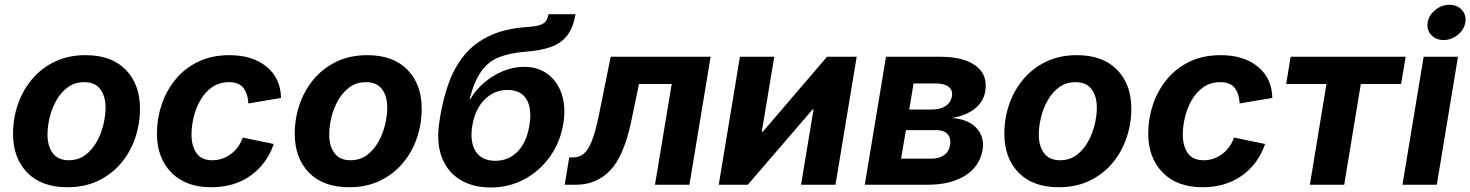

<svg xmlns="http://www.w3.org/2000/svg" viewBox="-20 -788 6272 819"><path d="M268.1 10.7Q157.2 10.7 96.4 -51.5Q35.6 -113.8 35.6 -217.3Q35.6 -283.2 56.4 -343.3Q77.1 -403.3 117.2 -450.7Q157.2 -498 214.6 -525.4Q272 -552.7 345.2 -552.7Q455.6 -552.7 516.4 -490.5Q577.1 -428.2 577.1 -324.7Q577.1 -258.8 556.4 -198.5Q535.6 -138.2 495.6 -91.1Q455.6 -43.9 398.2 -16.6Q340.8 10.7 268.1 10.7ZM272.9 -104.5Q314 -104.5 343.5 -126.5Q373 -148.4 392.3 -182.9Q411.6 -217.3 420.9 -256.1Q430.2 -294.9 430.2 -328.6Q430.2 -377.9 407.7 -407.7Q385.3 -437.5 339.8 -437.5Q298.8 -437.5 269.3 -415.8Q239.7 -394 220.5 -359.9Q201.2 -325.7 191.9 -286.9Q182.6 -248 182.6 -213.9Q182.6 -165 205.1 -134.8Q227.5 -104.5 272.9 -104.5Z M881.3 10.7Q772.5 10.7 710.9 -52Q649.4 -114.7 649.4 -218.8Q649.4 -281.7 669.4 -341.6Q689.5 -401.4 728.5 -449Q767.6 -496.6 825.2 -524.7Q882.8 -552.7 958.5 -552.7Q1057.1 -552.7 1117.2 -503.4Q1177.2 -454.1 1178.7 -370.1L1039.6 -346.7Q1037.1 -389.2 1018.1 -413.3Q999 -437.5 957 -437.5Q915.5 -437.5 885.3 -416.5Q855 -395.5 835.4 -361.8Q815.9 -328.1 806.4 -289.1Q796.9 -250 796.9 -214.4Q796.9 -165 818.1 -134.8Q839.4 -104.5 885.7 -104.5Q929.2 -104.5 964.4 -130.6Q999.5 -156.7 1015.6 -201.2L1147.9 -173.8Q1118.2 -87.9 1048.6 -38.6Q979 10.7 881.3 10.7Z M1469.7 10.7Q1358.9 10.7 1298.1 -51.5Q1237.3 -113.8 1237.3 -217.3Q1237.3 -283.2 1258.1 -343.3Q1278.8 -403.3 1318.8 -450.7Q1358.9 -498 1416.3 -525.4Q1473.6 -552.7 1546.9 -552.7Q1657.2 -552.7 1718 -490.5Q1778.8 -428.2 1778.8 -324.7Q1778.8 -258.8 1758.1 -198.5Q1737.3 -138.2 1697.3 -91.1Q1657.2 -43.9 1599.9 -16.6Q1542.5 10.7 1469.7 10.7ZM1474.6 -104.5Q1515.6 -104.5 1545.2 -126.5Q1574.7 -148.4 1594 -182.9Q1613.3 -217.3 1622.6 -256.1Q1631.8 -294.9 1631.8 -328.6Q1631.8 -377.9 1609.4 -407.7Q1586.9 -437.5 1541.5 -437.5Q1500.5 -437.5 1470.9 -415.8Q1441.4 -394 1422.1 -359.9Q1402.8 -325.7 1393.6 -286.9Q1384.3 -248 1384.3 -213.9Q1384.3 -165 1406.7 -134.8Q1429.2 -104.5 1474.6 -104.5Z M2073.2 11.7Q1996.1 11.7 1941.7 -22Q1887.2 -55.7 1863.5 -120.1Q1839.8 -184.6 1855.5 -276.4L1857.9 -292.5Q1871.1 -372.1 1896 -438.7Q1920.9 -505.4 1963.1 -555.7Q2005.4 -606 2070.6 -636.2Q2135.7 -666.5 2229.5 -672.9Q2265.1 -675.3 2283.4 -681.4Q2301.8 -687.5 2309.1 -698.7Q2316.4 -710 2319.8 -727.5H2435.1Q2425.3 -671.4 2400.4 -637.9Q2375.5 -604.5 2331.8 -588.4Q2288.1 -572.3 2221.2 -567.4Q2154.3 -562 2108.6 -543.9Q2063 -525.9 2033 -483.9Q2002.9 -441.9 1983.4 -366.2H1987.3Q2006.8 -401.4 2042.2 -432.6Q2077.6 -463.9 2122.6 -483.4Q2167.5 -502.9 2216.3 -502.9Q2274.4 -502.9 2316.2 -472.2Q2357.9 -441.4 2376.2 -386.2Q2394.5 -331.1 2382.8 -259.3Q2369.6 -181.2 2325.9 -119.9Q2282.2 -58.6 2216.8 -23.4Q2151.4 11.7 2073.2 11.7ZM2092.8 -102.1Q2149.4 -102.1 2188 -141.6Q2226.6 -181.2 2238.3 -253.4Q2250 -325.2 2225.6 -364.7Q2201.2 -404.3 2145 -404.3Q2087.9 -404.3 2047.1 -363.3Q2006.3 -322.3 1994.6 -251.5Q1983.4 -183.1 2009 -142.6Q2034.7 -102.1 2092.8 -102.1Z M2388.7 0 2408.2 -116.7H2425.8Q2452.1 -116.7 2471.2 -133.1Q2490.2 -149.4 2505.1 -188Q2520 -226.6 2534.2 -294.4L2585 -545.9H3011.2L2920.9 0H2773.9L2845.2 -429.7H2705.6L2672.4 -269.5Q2641.1 -121.6 2582.5 -60.8Q2523.9 0 2437.5 0Z M3543.9 0H3397L3450.2 -321.3H3446.3L3169.9 0H3045.9L3136.2 -545.9H3282.7L3229.5 -226.1H3233.9L3507.8 -545.9H3634.3Z M3668.9 0 3759.3 -545.9H3990.7Q4091.3 -545.9 4142.8 -507.1Q4194.3 -468.3 4182.6 -397.9Q4175.3 -354 4138.2 -324.5Q4101.1 -294.9 4040.5 -284.7Q4111.8 -279.3 4146 -241Q4180.2 -202.6 4171.4 -148.9Q4159.7 -79.1 4098.1 -39.6Q4036.6 0 3936 0ZM3823.7 -111.3H3954.6Q3985.4 -111.3 4006.6 -126Q4027.8 -140.6 4032.7 -168.5Q4037.6 -197.8 4022.5 -215.3Q4007.3 -232.9 3974.6 -232.9H3844.2ZM3858.4 -320.8H3956.5Q3990.7 -320.8 4013.4 -335.7Q4036.1 -350.6 4040.5 -377.4Q4044.9 -403.3 4026.4 -417.7Q4007.8 -432.1 3971.7 -432.1H3877Z M4496.6 10.7Q4385.7 10.7 4325 -51.5Q4264.2 -113.8 4264.2 -217.3Q4264.2 -283.2 4284.9 -343.3Q4305.7 -403.3 4345.7 -450.7Q4385.7 -498 4443.1 -525.4Q4500.5 -552.7 4573.7 -552.7Q4684.1 -552.7 4744.9 -490.5Q4805.7 -428.2 4805.7 -324.7Q4805.7 -258.8 4784.9 -198.5Q4764.2 -138.2 4724.1 -91.1Q4684.1 -43.9 4626.7 -16.6Q4569.3 10.7 4496.6 10.7ZM4501.5 -104.5Q4542.5 -104.5 4572 -126.5Q4601.6 -148.4 4620.8 -182.9Q4640.1 -217.3 4649.4 -256.1Q4658.7 -294.9 4658.7 -328.6Q4658.7 -377.9 4636.2 -407.7Q4613.8 -437.5 4568.4 -437.5Q4527.3 -437.5 4497.8 -415.8Q4468.3 -394 4449 -359.9Q4429.7 -325.7 4420.4 -286.9Q4411.1 -248 4411.1 -213.9Q4411.1 -165 4433.6 -134.8Q4456.1 -104.5 4501.5 -104.5Z M5109.9 10.7Q5001 10.7 4939.5 -52Q4877.9 -114.7 4877.9 -218.8Q4877.9 -281.7 4897.9 -341.6Q4918 -401.4 4957 -449Q4996.1 -496.6 5053.7 -524.7Q5111.3 -552.7 5187 -552.7Q5285.6 -552.7 5345.7 -503.4Q5405.8 -454.1 5407.2 -370.1L5268.1 -346.7Q5265.6 -389.2 5246.6 -413.3Q5227.5 -437.5 5185.5 -437.5Q5144 -437.5 5113.8 -416.5Q5083.5 -395.5 5064 -361.8Q5044.4 -328.1 5034.9 -289.1Q5025.4 -250 5025.4 -214.4Q5025.4 -165 5046.6 -134.8Q5067.9 -104.5 5114.3 -104.5Q5157.7 -104.5 5192.9 -130.6Q5228 -156.7 5244.1 -201.2L5376.5 -173.8Q5346.7 -87.9 5277.1 -38.6Q5207.5 10.7 5109.9 10.7Z M5567.4 0 5638.2 -429.7H5466.3L5485.4 -545.9H5976.1L5956.5 -429.7H5784.7L5713.9 0Z M5962.4 0 6052.7 -545.9H6199.2L6108.9 0ZM6137.7 -617.2Q6104.5 -617.2 6084.7 -639.2Q6064.9 -661.1 6069.8 -692.4Q6075.2 -723.6 6102.5 -745.6Q6129.9 -767.6 6162.6 -767.6Q6195.8 -767.6 6215.8 -745.6Q6235.8 -723.6 6230.5 -692.4Q6225.6 -661.1 6198.2 -639.2Q6170.9 -617.2 6137.7 -617.2Z"/></svg>

Font: Inter
Style: Bold Italic
Weight: 700
Italic angle: -9.39999°
Designer: Rasmus Andersson
Foundry: rsms
Version: Version 4.001;git-9221beed3